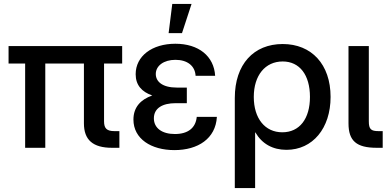

<svg xmlns="http://www.w3.org/2000/svg" viewBox="-20 -749 1972 973"><path d="M547.9 0H585V-84.5H560.5C521.5 -84.5 507.3 -97.7 507.3 -134.3V-427.2H599.1V-515.6H23.4V-427.2H107.4V0H209.5V-427.2H405.3V-124C405.3 -40 450.7 0 547.9 0Z M863.8 11.7C983.4 11.7 1072.8 -46.4 1079.1 -156.7H977.1C971.7 -100.6 932.6 -69.8 866.2 -69.8C800.8 -69.8 759.8 -100.1 759.8 -149.4C759.8 -201.2 804.2 -226.1 869.6 -226.1H926.8V-305.2H876C803.2 -305.2 769.5 -335.4 769.5 -374C769.5 -415.5 809.6 -445.8 869.1 -445.8C930.7 -445.8 968.8 -414.1 971.2 -364.7H1070.3C1064.5 -464.4 986.8 -527.3 868.7 -527.3C750 -527.3 667.5 -464.4 667.5 -373C667.5 -317.9 698.2 -283.7 751.5 -265.1C692.9 -244.6 656.2 -205.6 656.2 -143.1C656.2 -45.4 746.1 11.7 863.8 11.7ZM853 -729 834.5 -581.1H902.3L950.7 -729Z M1169.9 -252.4V204.1H1272.9V-77.6H1274.4C1307.6 -20.5 1361.8 10.3 1431.6 10.3C1564.5 10.3 1655.3 -98.6 1655.3 -257.8C1655.3 -423.3 1558.6 -525.9 1412.6 -525.9C1266.1 -525.9 1169.9 -423.8 1169.9 -252.4ZM1410.6 -78.6C1323.2 -78.6 1266.1 -148.4 1266.1 -257.8C1266.1 -366.7 1323.7 -437.5 1412.6 -437.5C1498.5 -437.5 1550.8 -369.1 1550.8 -257.8C1550.8 -147 1498 -78.6 1410.6 -78.6Z M1889.6 0H1919.4V-84.5H1898.9C1859.9 -84.5 1849.1 -94.2 1849.1 -134.3V-515.6H1746.1V-124C1746.1 -34.7 1786.6 0 1889.6 0Z"/></svg>

Font: Inteeer Medium
Style: Regular
Weight: 500
Designer: Rasmus Andersson
Foundry: rsms
Version: Version 4.001;Glyphs 3.4 (3402)